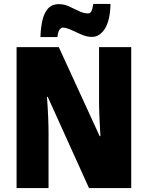

<svg xmlns="http://www.w3.org/2000/svg" viewBox="-20 -953 749 973"><path d="M645 0H431L222 -462H218Q222 -410 224 -362Q226 -314 226 -281V0H64V-714H278L485 -263H489Q486 -311 484 -356.5Q482 -402 482 -436V-714H645ZM540 -933Q538 -849 511.5 -807.5Q485 -766 446 -766Q420 -766 392.5 -778Q365 -790 340.5 -801.5Q316 -813 298 -813Q291 -813 282.5 -803.5Q274 -794 271 -765H185Q186 -805 193.5 -843.5Q201 -882 221 -907Q241 -932 279 -932Q305 -932 330 -920.5Q355 -909 379.5 -897Q404 -885 427 -885Q437 -885 443 -896Q449 -907 453 -933Z"/></svg>

Font: Noto Sans Thai Cond Blk
Style: Regular
Weight: 900
Width: 3
Designer: Monotype Design Team
Foundry: Monotype Imaging Inc.
Version: Version 2.002; ttfautohint (v1.8.4.7-5d5b)